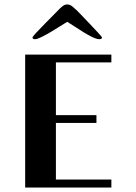

<svg xmlns="http://www.w3.org/2000/svg" viewBox="-20 -842 611 862"><path d="M480 -597V-562H231V-325H413V-290H231V-36H480V0H93V-597ZM249 -804Q256 -811 264 -816.5Q272 -822 282 -822Q292 -822 300 -816.5Q308 -811 315 -804Q321 -800 340.5 -779.5Q360 -759 382 -736Q404 -713 421 -694.5Q438 -676 438 -674Q438 -669 434 -667.5Q430 -666 426 -666Q414 -666 394.5 -675.5Q375 -685 354 -698Q333 -711 313.5 -724Q294 -737 282 -744Q271 -738 251 -725Q231 -712 209 -699Q187 -686 167 -676Q147 -666 137 -666Q133 -666 129.5 -667.5Q126 -669 126 -674Q126 -677 143 -695.5Q160 -714 182 -736Q204 -758 223.5 -778Q243 -798 249 -804Z"/></svg>

Font: Gamine
Style: Bold
Weight: 700
Designer: Tapiwanashe Sebastian Garikayi
Version: Version 1.000